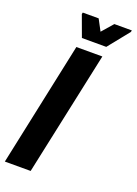

<svg xmlns="http://www.w3.org/2000/svg" viewBox="-172 -934 713 1000"><g transform="rotate(20 184.0 -434.0)"><path d="M-10 0 136 -688H280L133 0ZM147 -742 104 -859 106 -868H194L227 -806L281 -868H378L376 -859L282 -742Z"/></g></svg>

Font: Saira Condensed ExtraBold
Style: Italic
Weight: 800
Width: 3
Italic angle: -12°
Designer: Hector Gatti with collaboration of the Omnibus-Type team
Foundry: Omnibus-Type
Version: Version 1.101